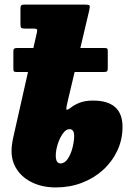

<svg xmlns="http://www.w3.org/2000/svg" viewBox="-20 -800 589 840"><path d="M39.5 -205.5 102.5 -485H54.5Q43 -485 40.8 -487.8Q38.5 -490.5 38.5 -500V-576Q38.5 -584.5 42 -587.2Q45.5 -590 55.5 -590H126L141.5 -658Q144 -669 141 -672Q138 -675 125.5 -675H89.5Q77 -675 73.2 -678.2Q69.5 -681.5 69.5 -694V-764Q69.5 -774.5 73.8 -777.2Q78 -780 87.5 -780H349Q368.5 -780 371.5 -776Q374.5 -772 370.5 -755L331.5 -590H436Q446.5 -590 449 -587.5Q451.5 -585 451.5 -576V-501.5Q451.5 -492.5 449 -488.8Q446.5 -485 434.5 -485H306.5L276 -356.5Q268.5 -326.5 270.8 -321.2Q273 -316 289 -328.5Q305 -341.5 329 -350.8Q353 -360 387 -360Q516 -360 516 -245Q516 -189 493.2 -140.8Q470.5 -92.5 430.5 -56.2Q390.5 -20 337.8 0Q285 20 224.5 20Q168 20 124 -0.2Q80 -20.5 55.2 -56.5Q30.5 -92.5 30.5 -140Q30.5 -155.5 33 -172Q35.5 -188.5 39.5 -205.5ZM224 -120Q224 -85 244.5 -85Q263.5 -85 277 -105.8Q290.5 -126.5 297.5 -154.8Q304.5 -183 304.5 -205Q304.5 -235 284 -235Q268.5 -235 254.8 -215.5Q241 -196 232.5 -169Q224 -142 224 -120Z"/></svg>

Font: Besley* Narrow Fatface
Style: Italic
Weight: 900
Width: 4
Italic angle: -13°
Designer: Owen Earl
Foundry: indestructible type*
Version: Version 3.000; ttfautohint (v1.8.3)